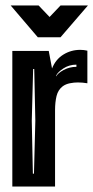

<svg xmlns="http://www.w3.org/2000/svg" viewBox="-20 -681 341 701"><path d="M19 -661H121L161 -619L201 -661H301L201 -545H118ZM25 0V-495H158L170 -431Q183 -464 211 -481.5Q239 -499 273 -499Q286 -499 299 -496V-377Q281 -380 264 -380Q250 -380 235 -377Q220 -374 209 -366Q192 -353 186.5 -330.5Q181 -308 181 -279V0ZM185 -402Q191 -414 212.5 -425.5Q234 -437 259 -437V-445Q233 -445 212 -431.5Q191 -418 185 -405ZM100 -47H104L109 -240L105 -429H101L96 -240Z"/></svg>

Font: Alumni Sans Inline One
Style: Regular
Weight: 400
Designer: Robert E. Leuschke
Foundry: Robert E. Leuschke
Version: Version 1.100; ttfautohint (v1.8.3)